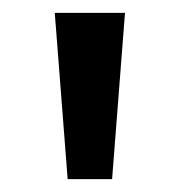

<svg xmlns="http://www.w3.org/2000/svg" viewBox="-20 -734 279 298"><path d="M85 -456 65 -714H174L154 -456Z"/></svg>

Font: Noto Sans Adlam Medium
Style: Regular
Weight: 500
Version: Version 3.001